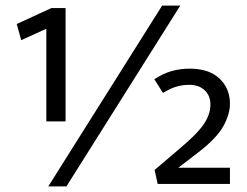

<svg xmlns="http://www.w3.org/2000/svg" viewBox="-20 -659 884 688"><path d="M153 9 561 -639H626L218 9ZM658 -355Q635 -355 613.5 -349Q592 -343 564 -326L533 -375Q563 -395 594 -404Q625 -413 660 -413Q729 -413 766.5 -377.5Q804 -342 804 -287Q804 -249 779.5 -205.5Q755 -162 688 -111L619 -58H804V0H545L534 -50L615 -119Q646 -145 668.5 -166.5Q691 -188 705.5 -207.5Q720 -227 727 -246Q734 -265 734 -285Q734 -316 713.5 -335.5Q693 -355 658 -355ZM164 -630H215V-224H146V-556L56 -515L40 -573Z"/></svg>

Font: Mukta
Style: Regular
Weight: 400
Designer: Girish Dalvi and Yashodeep Gholap
Foundry: Ek Type
Version: Version 2.538;PS 1.001;hotconv 16.6.51;makeotf.lib2.5.65220;